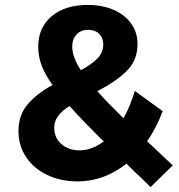

<svg xmlns="http://www.w3.org/2000/svg" viewBox="-20 -728 728 779"><path d="M591 31 554 -5Q532 -25 493 -64Q402 8 295 8Q227 8 172 -18Q117 -44 86 -90.5Q55 -137 55 -196Q55 -261 92 -304.5Q129 -348 193 -383Q162 -427 148.5 -463.5Q135 -500 135 -538Q135 -616 189.5 -662Q244 -708 336 -708Q395 -708 441 -688Q487 -668 512.5 -632Q538 -596 538 -550Q538 -484 495 -441Q452 -398 375 -358Q414 -314 481 -248Q508 -296 527 -359L640 -277Q614 -208 577 -155L614 -120L681 -57ZM308 -443Q352 -467 375.5 -491Q399 -515 399 -548Q399 -574 382.5 -590.5Q366 -607 338 -607Q308 -607 290.5 -588Q273 -569 273 -539Q273 -497 308 -443ZM401 -154Q321 -232 262 -298Q232 -279 216 -257.5Q200 -236 200 -210Q200 -169 229 -143.5Q258 -118 302 -118Q352 -118 401 -154Z"/></svg>

Font: Montserrat V1
Style: Bold
Weight: 700
Designer: Julieta Ulanovsky
Foundry: Julieta Ulanovsky
Version: Version 6.001